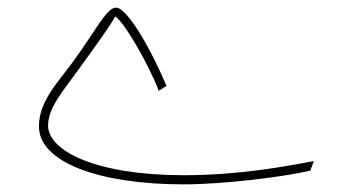

<svg xmlns="http://www.w3.org/2000/svg" viewBox="-20 -462 887 503"><path d="M461 21C563 21 721 2 793 -15L802 -40C728 -26 606 -3 461 -3C228 -3 106 -68 106 -133C106 -181 148 -227 188 -283C222 -330 268 -393 282 -419C308 -401 370 -292 396 -224L416 -237C381 -322 315 -442 284 -442C259 -442 234 -386 171 -300C130 -244 82 -196 82 -131C82 -36 242 21 461 21Z"/></svg>

Font: Noto Sans Arabic UI XCn Th
Style: Regular
Weight: 100
Width: 2
Designer: Monotype Design Team, Nadine Chahine and Nizar Qandah
Foundry: Monotype Imaging Inc.
Version: Version 2.010